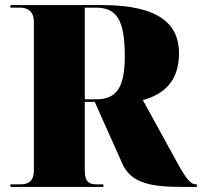

<svg xmlns="http://www.w3.org/2000/svg" viewBox="-20 -734 793 754"><path d="M21 0H386V-10H362C333 -10 313 -16 313 -65V-334H352L461 -90C496 -12 580 0 696 0H753V-10H751C733 -10 718 -18 675 -97L541 -341C618 -362 683 -410 683 -525C683 -638 606 -714 382 -714H21V-704H59C79 -704 113 -697 113 -648V-65C113 -16 84 -10 59 -10H21ZM358 -344H313V-704H356C440 -704 470 -654 470 -513C470 -395 441 -344 358 -344Z"/></svg>

Font: Noto Serif Display Black
Style: Regular
Weight: 900
Designer: Monotype Design Team
Foundry: Monotype Imaging Inc.
Version: Version 2.009